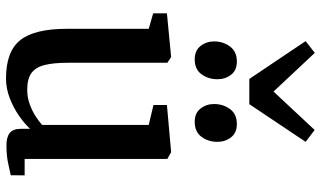

<svg xmlns="http://www.w3.org/2000/svg" viewBox="-244 -862 1118 670"><g transform="rotate(90 315.0 -527.0)"><path d="M487.5 9.5Q458 9.5 443.8 -2.2Q429.5 -14 429.5 -41V-73Q411.5 -53.5 383.8 -34.2Q356 -15 322.5 -2Q289 11 253.5 11Q159.5 11 120 -38.8Q80.5 -88.5 80.5 -201.5V-487L26.5 -502.5V-550.5L177.5 -565H179.5L199 -552V-206Q199 -154.5 207 -123.2Q215 -92 235.2 -77.5Q255.5 -63 292.5 -63Q320.5 -63 344 -71.8Q367.5 -80.5 386 -92.5Q404.5 -104.5 416 -115V-487L346.5 -503.5V-550.5L508.5 -565H511.5L534.5 -552V-54H592L591.5 -5.5Q574 -1.5 547.8 4Q521.5 9.5 487.5 9.5ZM186.5 -647.5Q156.5 -647.5 140.5 -667.8Q124.5 -688 124.5 -715Q124.5 -746.5 142.2 -770.5Q160 -794.5 194 -794.5H195Q225.5 -794.5 241 -774.2Q256.5 -754 256.5 -726.5Q256.5 -695 239.2 -671.2Q222 -647.5 187 -647.5ZM404.5 -647.5Q374.5 -647.5 358.8 -667.8Q343 -688 343 -715Q343 -746.5 360.5 -770.5Q378 -794.5 412.5 -794.5H413.5Q443.5 -794.5 459.2 -774.2Q475 -754 475 -726.5Q475 -695 457.5 -671.2Q440 -647.5 405.5 -647.5ZM255.5 -838 123.5 -1034.5 164.5 -1066.5 299.5 -922.5 433.5 -1066 475 -1034.5 343.5 -838Z"/></g></svg>

Font: Merriweather 24pt SemiBold
Style: Regular
Weight: 600
Designer: Eben Sorkin
Foundry: Eben Sorkin
Version: Version 2.100